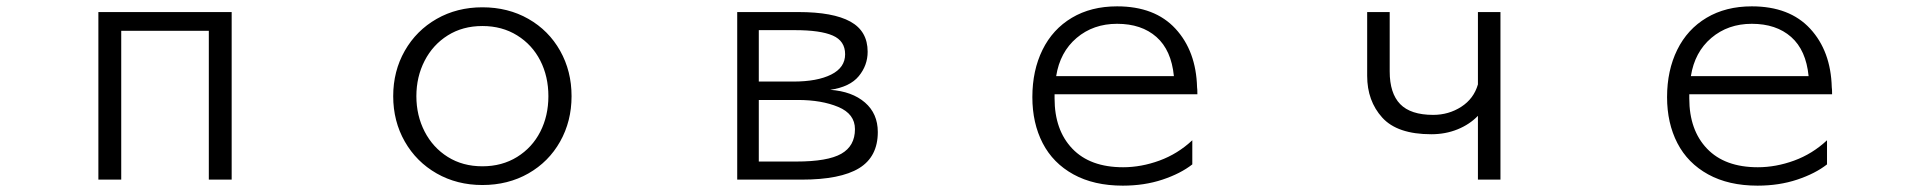

<svg xmlns="http://www.w3.org/2000/svg" viewBox="-20 -536 6040 605"><path d="M638 -439H362V30H290V-498H710V30H638Z M1500 47Q1420 47 1356 10.5Q1292 -26 1255.5 -90Q1219 -154 1219 -233Q1219 -312 1255.5 -376Q1292 -440 1356 -476.5Q1420 -513 1500 -513Q1581 -513 1645 -476.5Q1709 -440 1745 -376Q1781 -312 1781 -233Q1781 -154 1745 -90Q1709 -26 1645 10.5Q1581 47 1500 47ZM1708 -233Q1708 -295 1682.5 -345Q1657 -395 1609.5 -424.5Q1562 -454 1500 -454Q1438 -454 1391 -424.5Q1344 -395 1318 -344.5Q1292 -294 1292 -233Q1292 -172 1318 -121.5Q1344 -71 1391 -41.5Q1438 -12 1500 -12Q1562 -12 1609.5 -41.5Q1657 -71 1682.5 -121Q1708 -171 1708 -233Z M2303 -498H2496Q2605 -498 2659.5 -468Q2714 -438 2714 -373Q2714 -330 2686 -296Q2658 -262 2596 -253Q2665 -248 2705.5 -213Q2746 -178 2746 -120Q2746 -42 2687 -6Q2628 30 2506 30H2303ZM2643 -365Q2643 -407 2604 -424Q2565 -441 2485 -441H2371V-279H2480Q2555 -279 2599 -301Q2643 -323 2643 -365ZM2674 -129Q2674 -177 2621.5 -199Q2569 -221 2494 -221H2371V-27H2489Q2588 -27 2631 -51.5Q2674 -76 2674 -129Z M3518 49Q3427 49 3362.5 13.5Q3298 -22 3265.5 -85Q3233 -148 3233 -230Q3233 -314 3265 -379Q3297 -444 3357.5 -480Q3418 -516 3500 -516Q3619 -516 3684 -445.5Q3749 -375 3752 -261Q3753 -256 3753 -239H3303V-226Q3303 -126 3359 -67.5Q3415 -9 3519 -9Q3576 -9 3633.5 -30Q3691 -51 3737 -94V-18Q3700 11 3643 30Q3586 49 3518 49ZM3500 -461Q3425 -461 3372.5 -416.5Q3320 -372 3308 -296H3679Q3671 -378 3624 -419.5Q3577 -461 3500 -461Z M4490 -113Q4383 -113 4335.5 -165.5Q4288 -218 4288 -297V-498H4359V-311Q4359 -242 4392 -208Q4425 -174 4496 -174Q4545 -174 4584.5 -199.5Q4624 -225 4637 -270V-498H4708V30H4637V-171Q4611 -144 4573 -128.5Q4535 -113 4490 -113Z M5518 49Q5427 49 5362.5 13.5Q5298 -22 5265.5 -85Q5233 -148 5233 -230Q5233 -314 5265 -379Q5297 -444 5357.5 -480Q5418 -516 5500 -516Q5619 -516 5684 -445.5Q5749 -375 5752 -261Q5753 -256 5753 -239H5303V-226Q5303 -126 5359 -67.5Q5415 -9 5519 -9Q5576 -9 5633.5 -30Q5691 -51 5737 -94V-18Q5700 11 5643 30Q5586 49 5518 49ZM5500 -461Q5425 -461 5372.5 -416.5Q5320 -372 5308 -296H5679Q5671 -378 5624 -419.5Q5577 -461 5500 -461Z"/></svg>

Font: LINE Seed JP_TTF Regular
Style: Regular
Weight: 400
Designer: LINE & Fontrix & Fontworks
Version: Version 1.002